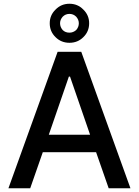

<svg xmlns="http://www.w3.org/2000/svg" viewBox="-20 -1003 740 1023"><path d="M287 -727H413L675 0H559L492 -192H208L141 0H25ZM353 -595H347L240 -285H460ZM276 -805Q245 -835 245 -879Q245 -922 276 -952Q306 -983 350 -983Q394 -983 424 -952Q455 -922 455 -879Q455 -835 424 -805Q394 -775 350 -775Q306 -775 276 -805ZM386 -843Q400 -859 400 -879Q400 -898 386 -914Q371 -929 350 -929Q329 -929 314 -914Q300 -898 300 -879Q300 -859 314 -843Q328 -829 350 -829Q370 -829 386 -843Z"/></svg>

Font: Sinter Medium
Style: Regular
Weight: 500
Foundry: Adobe & rsms
Version: Version 1.000